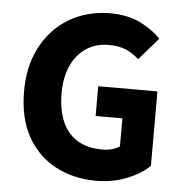

<svg xmlns="http://www.w3.org/2000/svg" viewBox="-50 -712 738 772"><g transform="rotate(5 319.0 -326.0)"><path d="M365.3 12Q275.5 12 203.2 -25.6Q130.8 -63.1 88.4 -137.7Q46.1 -212.3 46.1 -322.1Q46.1 -403.4 71.1 -466.7Q96.2 -530.1 139.9 -574.2Q183.7 -618.4 241.2 -641.1Q298.8 -663.8 363.8 -663.8Q434.7 -663.8 485.9 -638.7Q537 -613.6 569.4 -579.2L491.8 -489.6Q467.6 -512 439.1 -524.3Q410.7 -536.5 368.7 -536.5Q318.6 -536.5 279.7 -511.3Q240.8 -486.1 219 -439.2Q197.1 -392.4 197.1 -327.1Q197.1 -260.1 217.6 -212.6Q238 -165.2 278.6 -140.2Q319.1 -115.2 380.5 -115.2Q400.5 -115.2 419.1 -120.3Q437.7 -125.3 449.5 -134.6V-247.2H341.5V-367.4H580.4V-66.9Q547.1 -33.9 490.3 -11Q433.6 12 365.3 12Z"/></g></svg>

Font: SourceSans3VF
Style: Regular
Weight: 200
Designer: Paul D. Hunt
Foundry: Adobe
Version: Version 3.052;hotconv 1.1.0;makeotfexe 2.6.0